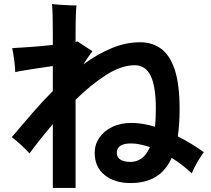

<svg xmlns="http://www.w3.org/2000/svg" viewBox="-20 -855 1040 945"><path d="M240 70V-244Q209 -208 180 -171.5Q151 -135 125 -100Q108 -119 85 -140.5Q62 -162 38 -180Q87 -238 138.5 -297.5Q190 -357 240 -407V-530Q206 -525 169 -519.5Q132 -514 101.5 -509Q71 -504 55 -500Q55 -523 50 -559Q45 -595 40 -618Q79 -620 133 -624Q187 -628 240 -634V-692Q240 -739 239 -777.5Q238 -816 236 -835Q250 -833 274 -831.5Q298 -830 321.5 -829Q345 -828 357 -828Q355 -819 354 -796.5Q353 -774 352.5 -747Q352 -720 352 -695V-649L361 -651Q377 -640 399 -626.5Q421 -613 435 -603Q429 -596 417 -578.5Q405 -561 390 -538Q458 -588 528.5 -617.5Q599 -647 670 -647Q729 -647 772.5 -615.5Q816 -584 840 -512Q864 -440 864 -317Q864 -243 855 -184Q890 -166 923 -146Q956 -126 983 -106Q968 -86 951.5 -57.5Q935 -29 924 -2Q879 -44 825 -78Q796 -14 745.5 16Q695 46 623 46Q544 46 495 6.5Q446 -33 446 -103Q446 -143 468.5 -176.5Q491 -210 532 -230Q573 -250 628 -250Q656 -250 685 -245Q714 -240 743 -231Q745 -251 746 -273.5Q747 -296 747 -321Q747 -430 721.5 -482Q696 -534 643 -534Q577 -534 501.5 -485.5Q426 -437 352 -364V70ZM623 -58Q651 -58 675.5 -74.5Q700 -91 718 -131Q693 -139 670 -144Q647 -149 625 -149Q555 -149 555 -103Q555 -80 573.5 -69Q592 -58 623 -58Z"/></svg>

Font: Zen Kaku Gothic Antique
Style: Bold
Weight: 700
Designer: Yoshimichi Ohira
Foundry: Positype
Version: Version 1.001